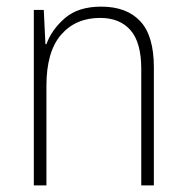

<svg xmlns="http://www.w3.org/2000/svg" viewBox="-20 -625 562 579"><path d="M285 -605Q362 -605 403 -561Q444 -517 444 -422V-66H406V-417Q406 -497 373.5 -534Q341 -571 282 -571Q208 -571 164 -520Q120 -469 120 -366V-66H82V-595H112L117 -492H120Q136 -536 176 -570.5Q216 -605 285 -605Z"/></svg>

Font: Noto Sans Malayalam UI SemiCondensed ExtraLight
Style: Regular
Weight: 200
Width: 4
Designer: Jelle Bosma - Monotype Design Team
Foundry: Monotype Imaging Inc.
Version: Version 2.104; ttfautohint (v1.8.4.7-5d5b)